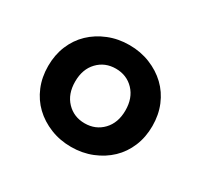

<svg xmlns="http://www.w3.org/2000/svg" viewBox="-83 -917 560 536"><g transform="rotate(30 197.0 -649.0)"><path d="M197 -485Q161 -485 130 -497.5Q99 -510 76.5 -531.5Q54 -553 41.5 -583Q29 -613 29 -649Q29 -685 41.5 -715Q54 -745 76.5 -766.5Q99 -788 130 -800.5Q161 -813 197 -813Q233 -813 264 -800.5Q295 -788 317.5 -766.5Q340 -745 352.5 -715Q365 -685 365 -649Q365 -613 352.5 -583Q340 -553 317.5 -531.5Q295 -510 264 -497.5Q233 -485 197 -485ZM197 -561Q232 -561 255 -585Q278 -609 278 -649Q278 -689 255 -713Q232 -737 197 -737Q162 -737 139 -713Q116 -689 116 -649Q116 -609 139 -585Q162 -561 197 -561Z"/></g></svg>

Font: LINE Seed JP_TTF Bold
Style: Regular
Weight: 700
Designer: LINE & Fontrix & Fontworks
Version: Version 1.009